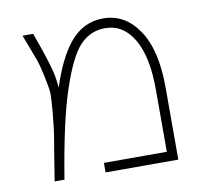

<svg xmlns="http://www.w3.org/2000/svg" viewBox="-65 -605 721 678"><g transform="rotate(-10 295.0 -266.5)"><path d="M149.4 -321.3Q182.6 -422.9 224.6 -474.6Q273.4 -535.2 346.7 -535.2Q423.8 -535.2 472.7 -463.4Q521.5 -391.6 521.5 -256.8V2H260.7V-32.2H486.3V-256.8Q486.3 -373 449.2 -436.5Q412.1 -500 346.7 -500Q294.9 -500 257.8 -461.9Q220.7 -423.8 183.6 -313.5Q146.5 -203.1 113.3 2H78.1Q94.7 -103.5 101.6 -142.6Q108.4 -181.6 113.3 -237.3Q118.2 -293 117.2 -309.6Q116.2 -326.2 107.4 -368.2Q98.6 -410.2 90.3 -433.1Q82 -456.1 55.7 -524.4H93.8Q128.9 -427.7 140.6 -380.9Q147.5 -352.5 149.4 -321.3Z"/></g></svg>

Font: Gen Shin Gothic ExtraLight
Style: Regular
Weight: 100
Designer: [Source Han Sans]
Ryoko NISHIZUKA  (kana & ideographs); Paul D. Hunt (Latin, Greek & Cyrillic); Wenlong ZHANG  (bopomofo
Version: Version 1.002.20150607